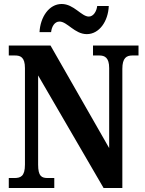

<svg xmlns="http://www.w3.org/2000/svg" viewBox="-20 -942 727 962"><path d="M415 -771C477 -771 522 -835 525 -912H467C464 -885 448 -859 425 -859C388 -859 350 -922 289 -922C226 -922 182 -857 178 -781H236C239 -808 253 -834 278 -834C317 -834 354 -771 415 -771ZM24 0H252V-50H220C189 -50 171 -58 171 -117V-564L499 0H593V-597C593 -652 614 -664 643 -664H674V-714H446V-664H478C505 -664 527 -653 527 -601V-200L233 -714H24V-664H55C82 -664 105 -656 105 -601V-117C105 -58 83 -50 51 -50H24Z"/></svg>

Font: Noto Serif Armenian Condensed
Style: Bold
Weight: 700
Width: 3
Designer: Monotype Design Team
Foundry: Monotype Imaging Inc.
Version: Version 2.008